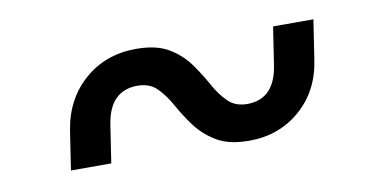

<svg xmlns="http://www.w3.org/2000/svg" viewBox="-36 -526 672 347"><g transform="rotate(-10 300.0 -352.5)"><path d="M72 -256 83 -328Q92 -384 131 -418Q170 -452 226 -452Q263 -452 285.5 -438.5Q308 -425 322 -405.5Q336 -386 347 -366Q358 -346 371.5 -332.5Q385 -319 407 -319Q456 -319 466 -377L477 -449H551L540 -377Q532 -321 493 -287Q454 -253 399 -253Q362 -253 339.5 -266.5Q317 -280 302.5 -299.5Q288 -319 277 -339Q266 -359 252.5 -372.5Q239 -386 217 -386Q167 -386 157 -328L146 -256Z"/></g></svg>

Font: JetBrains Mono NL Light
Style: Italic
Weight: 300
Italic angle: -9°
Designer: Philipp Nurullin, Konstantin Bulenkov
Foundry: JetBrains
Version: Version 2.304; ttfautohint (v1.8.4.7-5d5b)